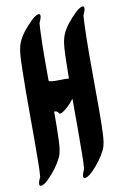

<svg xmlns="http://www.w3.org/2000/svg" viewBox="-86 -797 560 865"><g transform="rotate(-10 193.5 -364.5)"><path d="M318.6 -723.1C293.6 -698.1 266.4 -668.2 252.7 -633C240.6 -601.7 240 -556.3 239.1 -514.6C238.4 -488.7 238.1 -462.7 237.8 -436.7C211.4 -439.1 183.6 -435.2 157.6 -438C154.4 -438.7 146.7 -440.1 145.7 -443.7C145.5 -520.5 145.1 -597.4 148.6 -674.1C149.1 -684.6 149.6 -695.2 150.6 -705.7C153.8 -711.8 171.3 -748.5 151.8 -745.6C139.3 -743.5 125.9 -731.4 117.6 -723.1C92.7 -698.2 65.2 -668.2 51.7 -633C39.6 -601.7 39 -556.3 38.1 -514.6C34.6 -373.6 38.2 -231.2 36 -89.3C35.7 -67 35.5 -44.7 33.2 -22.6C29.9 -16.5 12.6 20.1 32.1 17.2C44.5 15.4 58 3.2 66.2 -5.1C92.3 -31.4 114.5 -60 130.8 -93.4C140.8 -113.7 143.2 -142.9 144.3 -170.5C146.1 -213.8 146.3 -257.9 146.2 -302.2C154 -301.3 159.7 -300 163.9 -295.4C169.1 -269.6 216.6 -319.7 221.3 -324.9C226.9 -331.1 232.3 -337.5 237.5 -344.1C237.6 -259.3 238.3 -174.2 237 -89.3C236.7 -67 236.5 -44.7 234.2 -22.6C230.9 -16.5 213.6 20.1 233.1 17.2C245.5 15.4 259 3.2 267.2 -5.1C293.3 -31.4 315.5 -60 331.8 -93.4C341.8 -113.7 344.2 -142.9 345.3 -170.5C348.4 -245.7 346.8 -323.3 346.8 -400.2C346.8 -491.4 345.5 -582.9 349.6 -674.1C350.1 -684.6 350.6 -695.2 351.6 -705.7C354.8 -711.8 372.3 -748.5 352.8 -745.6C340.3 -743.5 326.9 -731.4 318.6 -723.1Z"/></g></svg>

Font: Quiapo Free
Style: Regular
Weight: 400
Designer: Aaron Amar
Version: Version 001.002